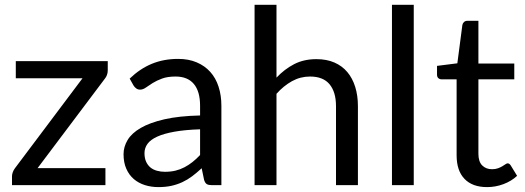

<svg xmlns="http://www.w3.org/2000/svg" viewBox="-20 -756 2142 784"><path d="M420 -468.5Q420 -459 416.8 -450Q413.5 -441 408 -434.5L133.5 -69.5H410.5V0H29V-37Q29 -43.5 32 -52.2Q35 -61 41 -69L317 -436.5H44.5V-506.5H420Z M797 -228Q735.5 -226 692.2 -218.2Q649 -210.5 621.8 -198Q594.5 -185.5 582.2 -168.5Q570 -151.5 570 -130.5Q570 -110.5 576.5 -96Q583 -81.5 594.2 -72.2Q605.5 -63 620.8 -58.8Q636 -54.5 653.5 -54.5Q677 -54.5 696.5 -59.2Q716 -64 733.2 -73Q750.5 -82 766.2 -94.5Q782 -107 797 -123ZM509.5 -435Q551.5 -475.5 600 -495.5Q648.5 -515.5 707.5 -515.5Q750 -515.5 783 -501.5Q816 -487.5 838.5 -462.5Q861 -437.5 872.5 -402Q884 -366.5 884 -324V0H844.5Q831.5 0 824.5 -4.2Q817.5 -8.5 813.5 -21L803.5 -69Q783.5 -50.5 764.5 -36.2Q745.5 -22 724.5 -12.2Q703.5 -2.5 679.8 2.8Q656 8 627 8Q597.5 8 571.5 -0.2Q545.5 -8.5 526.2 -25Q507 -41.5 495.8 -66.8Q484.5 -92 484.5 -126.5Q484.5 -156.5 501 -184.2Q517.5 -212 554.5 -233.5Q591.5 -255 651 -268.8Q710.5 -282.5 797 -284.5V-324Q797 -383 771.5 -413.2Q746 -443.5 697 -443.5Q664 -443.5 641.8 -435.2Q619.5 -427 603.2 -416.8Q587 -406.5 575.2 -398.2Q563.5 -390 552 -390Q543 -390 536.5 -394.8Q530 -399.5 525.5 -406.5Z M1109 -439Q1141.5 -473.5 1181 -494Q1220.5 -514.5 1272 -514.5Q1313.5 -514.5 1345.2 -500.8Q1377 -487 1398.2 -461.8Q1419.5 -436.5 1430.5 -401Q1441.5 -365.5 1441.5 -322.5V0H1352V-322.5Q1352 -380 1325.8 -411.8Q1299.5 -443.5 1246 -443.5Q1206.5 -443.5 1172.2 -424.5Q1138 -405.5 1109 -373V0H1019.5V-736.5H1109Z M1669.5 -736.5V0H1580.5V-736.5Z M1969 8Q1909 8 1876.8 -25.5Q1844.5 -59 1844.5 -122V-432H1783.5Q1775.5 -432 1770 -436.8Q1764.5 -441.5 1764.5 -451.5V-487L1847.5 -497.5L1868 -654Q1869.5 -661.5 1874.8 -666.2Q1880 -671 1888.5 -671H1933.5V-496.5H2080V-432H1933.5V-128Q1933.5 -96 1949 -80.5Q1964.5 -65 1989 -65Q2003 -65 2013.2 -68.8Q2023.5 -72.5 2031 -77Q2038.5 -81.5 2043.8 -85.2Q2049 -89 2053 -89Q2060 -89 2065.5 -80.5L2091.5 -38Q2068.5 -16.5 2036 -4.2Q2003.5 8 1969 8Z"/></svg>

Font: TypoPRO Lato
Style: Regular
Weight: 400
Designer: Lukasz Dziedzic with Adam Twardoch and Botio Nikoltchev
Foundry: tyPoland Lukasz Dziedzic
Version: Version 2.010; 2014-09-01; http://www.latofonts.com/